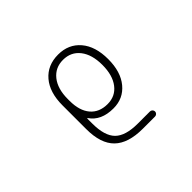

<svg xmlns="http://www.w3.org/2000/svg" viewBox="-152 -826 1303 1303"><g transform="rotate(-45 500.0 -174.5)"><path d="M514.6 -506.8Q439.5 -506.8 394.5 -450.2Q349.6 -393.6 349.6 -295.9V-278.3Q349.6 -183.6 393.6 -131.8Q437.5 -80.1 516.6 -80.1Q591.8 -80.1 635.7 -137.2Q679.7 -194.3 679.7 -293.5Q679.7 -392.6 635.3 -449.7Q590.8 -506.8 514.6 -506.8ZM353.5 -109.4Q352.5 -110.4 351.1 -109.9Q349.6 -109.4 349.6 -107.4V-60.5Q349.6 57.6 399.9 107.9Q450.2 158.2 567.4 158.2H684.6Q694.3 158.2 701.7 165.5Q709 172.9 709 182.6Q709 192.4 701.7 199.7Q694.3 207 684.6 207H567.4Q427.7 207 360.8 141.6Q293.9 76.2 293.9 -62.5V-290Q293.9 -415 354 -485.4Q414.1 -555.7 516.6 -555.7Q616.2 -555.7 675.8 -485.8Q735.4 -416 735.4 -293Q735.4 -171.9 677.2 -101.6Q619.1 -31.2 524.4 -31.2Q406.2 -31.2 353.5 -109.4Z"/></g></svg>

Font: Rounded Mgen+ 2m light
Style: Regular
Weight: 200
Designer: [Source Han Sans]
Ryoko NISHIZUKA  (kana & ideographs); Paul D. Hunt (Latin, Greek & Cyrillic); Wenlong ZHANG  (bopomofo
Version: Version 1.059.20150602